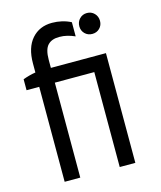

<svg xmlns="http://www.w3.org/2000/svg" viewBox="-109 -800 738 879"><g transform="rotate(-15 260.0 -360.0)"><path d="M88 0H162V-450H373V-520H162V-558Q162 -607 180.5 -627Q199 -647 235 -647Q255 -647 273 -642.5Q291 -638 309 -630V-697Q299.7 -702 288.9 -706Q278 -710 266.6 -712.7Q255.2 -715.3 243.3 -716.7Q231.4 -718 220 -718Q160 -718 124 -677Q88 -636 88 -561V-518Q73.3 -515.8 57.1 -511.4Q41 -507 28 -502V-450H88ZM349 0H423V-520H349ZM386 -621Q407 -621 421 -635Q435 -649 435 -670Q435 -691 421 -705.5Q407 -720 386 -720Q365 -720 351 -705.5Q337 -691 337 -670Q337 -649 351 -635Q365 -621 386 -621Z"/></g></svg>

Font: Fixel Variable
Style: Regular
Weight: 100
Width: 3
Designer: AlfaBravo + MacPaw
Foundry: Kyrylo Tkachov, Marchela Mozhyna, Serhii Makarenko, Maria Weinstein, Zakhar Kryvoshyya
Version: Version 1.211